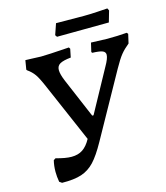

<svg xmlns="http://www.w3.org/2000/svg" viewBox="-117 -878 842 975"><g transform="rotate(-15 304.0 -390.0)"><path d="M608 -636 597 -588Q571 -567 553.5 -545.5Q536 -524 511 -479L324 -143Q289 -80 259.5 -48.5Q230 -17 191 -4Q152 9 88 8L75 -1Q70 -29 70 -54Q70 -86 77 -114L88 -121Q138 -107 169 -107Q204 -107 228 -123Q252 -139 271 -174L138 -481Q116 -533 101.5 -553.5Q87 -574 64 -590L61 -594L69 -642L100 -641Q138 -639 151 -639Q182 -639 299 -647L304 -639L295 -595Q255 -591 237.5 -581Q220 -571 220 -549Q220 -527 236 -489L324 -282H331L453 -505Q475 -543 475 -562Q475 -577 459.5 -583Q444 -589 407 -590L403 -595L414 -642L498 -639Q555 -639 602 -643ZM528 -717 391 -716 255 -715 248 -725 268 -783 415 -782Q445 -782 485.5 -784.5Q526 -787 539 -788L545 -776Z"/></g></svg>

Font: Alegreya SC Medium
Style: Italic
Weight: 500
Italic angle: -7°
Designer: Juan Pablo del Peral
Foundry: Huerta Tipografica
Version: Version 2.007; ttfautohint (v1.6)